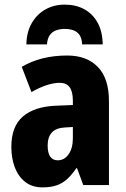

<svg xmlns="http://www.w3.org/2000/svg" viewBox="-20 -800 543 830"><path d="M271 -560Q355 -560 403 -510.5Q451 -461 451 -363V0H340L313 -73H310Q291 -45 271 -26.5Q251 -8 225.5 1Q200 10 164 10Q119 10 89 -13.5Q59 -37 44 -76.5Q29 -116 29 -165Q29 -253 78.5 -296Q128 -339 221 -343L295 -346V-364Q295 -404 281 -423Q267 -442 238 -442Q213 -442 182 -432Q151 -422 116 -402L74 -511Q114 -535 163.5 -547.5Q213 -560 271 -560ZM261 -249Q222 -247 204 -227Q186 -207 186 -171Q186 -139 197 -123Q208 -107 230 -107Q258 -107 276.5 -133Q295 -159 295 -203V-251ZM260 -780Q308 -780 344.5 -760Q381 -740 402 -702Q423 -664 424 -608H335Q334 -634 324 -648.5Q314 -663 297.5 -669Q281 -675 260 -675Q240 -675 223 -669Q206 -663 195.5 -648.5Q185 -634 183 -608H94Q95 -661 117 -699.5Q139 -738 176 -759Q213 -780 260 -780Z"/></svg>

Font: Noto Sans Display Condensed ExtraBold
Style: Regular
Weight: 800
Width: 3
Designer: Monotype Design Team
Foundry: Monotype Imaging Inc.
Version: Version 2.003